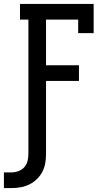

<svg xmlns="http://www.w3.org/2000/svg" viewBox="-45 -755 565 980"><path d="M-25 205V125H13Q31 125 49 118.5Q67 112 79 98.5Q91 85 95.5 67Q100 49 100 30V-655H57V-735H433V-586H354V-655H190V-422H358V-342H190V30Q190 54 186 77.5Q182 101 171 122Q160 143 143 159.5Q126 176 104.5 186.5Q83 197 59.5 201Q36 205 13 205Z"/></svg>

Font: Iosevka Curly Slab Medium
Style: Regular
Weight: 500
Monospace: yes
Designer: Belleve Invis
Foundry: Belleve Invis
Version: Version 22.1.2; ttfautohint (v1.8.4)